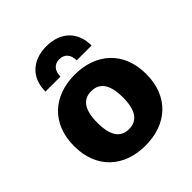

<svg xmlns="http://www.w3.org/2000/svg" viewBox="-198 -851 995 995"><g transform="rotate(-45 299.5 -354.0)"><path d="M468 -555C468 -656 403 -718 299 -718C196 -718 130 -656 130 -555H240C240 -595 260 -623 299 -623C339 -623 359 -595 359 -555ZM299 -510C143 -510 35 -414 35 -250C35 -86 143 10 299 10C456 10 564 -86 564 -250C564 -414 456 -510 299 -510ZM299 -389C358 -389 393 -348 393 -250C393 -152 358 -111 299 -111C240 -111 206 -152 206 -250C206 -348 240 -389 299 -389Z"/></g></svg>

Font: Work Sans
Style: Bold
Weight: 700
Designer: Wei Huang
Foundry: Wei Huang
Version: Version 2.012